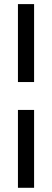

<svg xmlns="http://www.w3.org/2000/svg" viewBox="-20 -738 251 930"><path d="M66.9 -718.1H145.1V-340.6H66.9ZM66.9 -205.5H145.1V171.6H66.9Z"/></svg>

Font: Puralecka Narrow
Style: Regular
Weight: 400
Designer: Hector Gatti, Marcela Romero, Pablo Cosgaya and Nicolas Silva
Version: Version 1.004;PS 001.004;hotconv 1.0.70;makeotf.lib2.5.58329